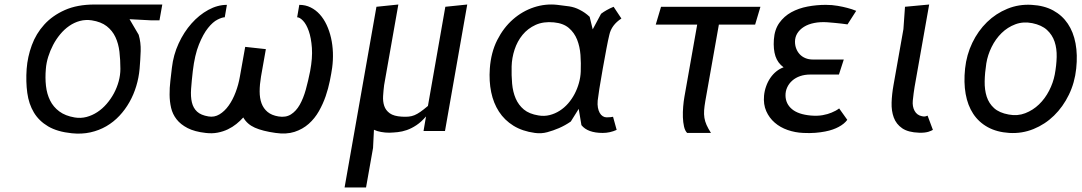

<svg xmlns="http://www.w3.org/2000/svg" viewBox="-20 -580 4790 850"><path d="M98 -275Q102 -328.5 120.8 -379.8Q139.5 -431 175.8 -471Q212 -511 267 -535.5Q322 -560 398.5 -560H698.5L686 -490H648.5L553.5 -495L594 -426Q604 -391.5 602.8 -354Q601.5 -316.5 598 -275Q594.5 -236 583.2 -198.8Q572 -161.5 553.2 -128.2Q534.5 -95 508.8 -67.5Q483 -40 450.8 -21.2Q418.5 -2.5 380.2 6Q342 14.5 298 10Q234 3.5 193.2 -20.5Q152.5 -44.5 130 -82Q107.5 -119.5 100.8 -168.8Q94 -218 98 -275ZM183 -275Q179.5 -235.5 183.5 -199.8Q187.5 -164 201.8 -135.2Q216 -106.5 242.5 -86.8Q269 -67 310.5 -60Q337.5 -55.5 363 -62.2Q388.5 -69 411 -83.8Q433.5 -98.5 452.2 -120.2Q471 -142 484.5 -167.2Q498 -192.5 505.5 -220.2Q513 -248 513 -275Q513 -314.5 508.8 -350.8Q504.5 -387 491 -415.8Q477.5 -444.5 452.5 -464Q427.5 -483.5 386 -490Q358.5 -494 333.5 -487.2Q308.5 -480.5 286.5 -465.2Q264.5 -450 246.5 -428.2Q228.5 -406.5 215.2 -381.2Q202 -356 193.5 -328.8Q185 -301.5 183 -275Z M1157 -362.5 1135.5 -241Q1129.5 -205.5 1129.5 -175.2Q1129.5 -145 1138 -122.2Q1146.5 -99.5 1164.5 -84.5Q1182.5 -69.5 1212.5 -64.5Q1245 -59 1268 -73.5Q1291 -88 1307 -116.2Q1323 -144.5 1333.8 -183.2Q1344.5 -222 1353 -265Q1364 -323.5 1360.8 -368Q1357.5 -412.5 1347 -442.5Q1336.5 -472.5 1321.8 -488Q1307 -503.5 1295.5 -503.5L1305 -558.5Q1332.5 -558.5 1355.2 -547.2Q1378 -536 1395.8 -516.2Q1413.5 -496.5 1426 -469.8Q1438.5 -443 1445.5 -412.2Q1452.5 -381.5 1453.8 -347.5Q1455 -313.5 1450.5 -280Q1447 -255 1440.2 -221.8Q1433.5 -188.5 1421.8 -154.2Q1410 -120 1391.8 -87.8Q1373.5 -55.5 1346.8 -31.8Q1320 -8 1283.8 3.8Q1247.5 15.5 1200 8.5Q1142.5 0.5 1108.2 -14.8Q1074 -30 1057 -60Q1043.5 -45 1026.5 -31.2Q1009.5 -17.5 988.8 -7.5Q968 2.5 943.5 7.2Q919 12 890.5 8.5Q841.5 3 810.5 -13Q779.5 -29 761.8 -51.8Q744 -74.5 737.5 -102.5Q731 -130.5 730.8 -160.8Q730.5 -191 734.2 -221.5Q738 -252 741 -280Q747.5 -337 770.8 -387.5Q794 -438 827.8 -476Q861.5 -514 902.2 -536.2Q943 -558.5 984.5 -558.5L975 -503.5Q963.5 -503.5 943 -493.2Q922.5 -483 901 -456.2Q879.5 -429.5 860.8 -383.2Q842 -337 833.5 -265Q828.5 -221.5 826 -186.8Q823.5 -152 829.5 -126.8Q835.5 -101.5 852.5 -85.8Q869.5 -70 903 -64.5Q929 -60 951.8 -73.8Q974.5 -87.5 992.5 -112.8Q1010.5 -138 1023.2 -171.8Q1036 -205.5 1042 -241L1065.5 -372.5Z M1646.5 -550 1743.5 -560 1680.5 -203Q1677.5 -179 1676 -155Q1674.5 -131 1681 -111.2Q1687.5 -91.5 1705.5 -78.5Q1723.5 -65.5 1759 -63.5Q1776.5 -62.5 1789.5 -63.8Q1802.5 -65 1814.8 -70Q1827 -75 1841 -84.8Q1855 -94.5 1874.5 -111L1951.5 -550L2048.5 -560L1950 0H1855L1866 -64.5Q1845 -40 1823.5 -25.8Q1802 -11.5 1781 -4.2Q1760 3 1740.5 5Q1721 7 1703.5 7.5Q1685 7.5 1667 4.2Q1649 1 1635.5 -5.5L1631.5 75L1600.5 250H1505.5Z M2731 -498Q2687 -469.5 2677.5 -425.5Q2672 -403 2665 -366Q2658 -329 2648.5 -276Q2629.5 -168.5 2626 -134.5Q2624.5 -117 2627 -103.5Q2629.5 -90 2635 -80.2Q2640.5 -70.5 2648.5 -65.5Q2656.5 -60.5 2665.5 -60.5Q2676.5 -60.5 2682 -61.2Q2687.5 -62 2694 -63L2710 -5Q2680 8.5 2648.5 8.5Q2581.5 8.5 2554 -26L2542 -98L2507 -42Q2482.5 -25 2455 -13Q2429.5 -2 2403 5.2Q2376.5 12.5 2348 8.5Q2292.5 1 2253 -23.5Q2213.5 -48 2189 -85.8Q2164.5 -123.5 2154.5 -172.2Q2144.5 -221 2148.5 -276.5Q2153.5 -347.5 2181.2 -402.5Q2209 -457.5 2251 -494.2Q2293 -531 2344.2 -547.8Q2395.5 -564.5 2447.5 -558.5Q2475.5 -555.5 2500 -551.8Q2524.5 -548 2545.5 -537Q2558.5 -530.5 2569.5 -522.8Q2580.5 -515 2590.5 -505.5L2604 -450L2641 -519Q2652 -527.5 2665.8 -535.2Q2679.5 -543 2696.5 -550ZM2551 -263Q2552.5 -300 2549.8 -337Q2547 -374 2534.8 -404.8Q2522.5 -435.5 2498.2 -456.2Q2474 -477 2432 -481Q2386 -485.5 2351.2 -469.8Q2316.5 -454 2293.2 -425.5Q2270 -397 2258 -360.2Q2246 -323.5 2245 -286Q2244 -246 2247.2 -209.5Q2250.5 -173 2263 -144Q2275.5 -115 2299.2 -95.2Q2323 -75.5 2363.5 -69Q2389.5 -64.5 2413.2 -70.5Q2437 -76.5 2457.8 -89.8Q2478.5 -103 2495.2 -122.2Q2512 -141.5 2524 -164.5Q2536 -187.5 2543 -212.8Q2550 -238 2551 -263Z M3162.5 -471 3102.5 -132.5Q3098.5 -109.5 3097.2 -91.8Q3096 -74 3098.5 -58.2Q3101 -42.5 3108 -26.8Q3115 -11 3127.5 8.5H3022Q3012.5 -1 3008.2 -19.8Q3004 -38.5 3003.2 -61.2Q3002.5 -84 3004.5 -108Q3006.5 -132 3010 -151.5L3066.5 -471H2883L2906.5 -550H3346.5L3323 -471Z M3715.5 -316.5 3694 -250H3567Q3542.5 -250 3522.2 -243Q3502 -236 3487.5 -223.2Q3473 -210.5 3465 -193.2Q3457 -176 3457.5 -156Q3458.5 -120 3486.2 -96.8Q3514 -73.5 3569.5 -68.5Q3599 -66 3622.2 -70.2Q3645.5 -74.5 3661.5 -81.5Q3680.5 -89 3695 -100L3731 -49.5Q3718 -31.5 3692.5 -18Q3681.5 -12 3666.8 -6.8Q3652 -1.5 3632.8 2.2Q3613.5 6 3589.5 8Q3565.5 10 3536 8.5Q3500 7 3467 -4.5Q3434 -16 3409.8 -37Q3385.5 -58 3372.2 -88Q3359 -118 3362.5 -156.5Q3364.5 -178 3371.8 -198.2Q3379 -218.5 3390.5 -235.2Q3402 -252 3417 -264Q3432 -276 3449 -282Q3423 -301 3413 -331.2Q3403 -361.5 3406 -405Q3409 -449 3430 -478.5Q3451 -508 3483.2 -525.8Q3515.5 -543.5 3555.2 -551Q3595 -558.5 3635.5 -558.5Q3664 -558.5 3688.2 -554.2Q3712.5 -550 3731 -545Q3752.5 -539.5 3770.5 -532L3732 -472Q3719.5 -473.5 3705.5 -475.5Q3693 -477 3677 -478.5Q3661 -480 3642 -481.5Q3610.5 -483.5 3584.2 -478.2Q3558 -473 3539.2 -461.2Q3520.5 -449.5 3510 -432.8Q3499.5 -416 3499.5 -395.5Q3499.5 -379 3505 -364.8Q3510.5 -350.5 3520.5 -339.8Q3530.5 -329 3545.2 -322.8Q3560 -316.5 3578.5 -316.5Z M3979.5 -451 3986.5 -550 4093.5 -560 4029 -195.5Q4026.5 -182.5 4024.8 -167.2Q4023 -152 4021 -134.5Q4018.5 -108.5 4029 -89.2Q4039.5 -70 4061.5 -65.5Q4072 -63 4077.8 -65Q4083.5 -67 4086.5 -68L4110 -5Q4106.5 -3.5 4101.8 -1Q4097 1.5 4090 3.5Q4083 5.5 4072.8 6.8Q4062.5 8 4048.5 7.5Q4000.5 6 3974 -12.2Q3947.5 -30.5 3936.8 -59.8Q3926 -89 3927.2 -126.2Q3928.5 -163.5 3935.5 -202.5Z M4448 8.5Q4393 5 4353 -17Q4313 -39 4288.5 -76.2Q4264 -113.5 4255 -164.2Q4246 -215 4252.5 -276.5Q4259 -337.5 4284.5 -390.5Q4310 -443.5 4349.5 -482Q4389 -520.5 4439.8 -541.2Q4490.5 -562 4547.5 -558.5Q4602.5 -555.5 4642.5 -533.8Q4682.5 -512 4707.2 -475.2Q4732 -438.5 4741.5 -388Q4751 -337.5 4744.5 -276.5Q4738 -214 4712 -160.5Q4686 -107 4646.2 -68.2Q4606.5 -29.5 4555.5 -8.8Q4504.5 12 4448 8.5ZM4649.5 -250Q4657 -290 4658 -327.5Q4659 -365 4648.8 -395.5Q4638.5 -426 4615 -447.5Q4591.5 -469 4550 -477.5Q4510 -485.5 4475.2 -472.5Q4440.5 -459.5 4414 -433.5Q4387.5 -407.5 4370 -372Q4352.5 -336.5 4346.5 -299.5Q4340 -258 4339.2 -220.2Q4338.5 -182.5 4348.2 -152.2Q4358 -122 4381 -101.2Q4404 -80.5 4445.5 -73Q4484.5 -65.5 4518.8 -78.8Q4553 -92 4579.8 -117.8Q4606.5 -143.5 4624.5 -178.5Q4642.5 -213.5 4649.5 -250Z"/></svg>

Font: B612
Style: Italic
Weight: 400
Italic angle: -10°
Designer: Nicolas Chauveau, Thomas Paillot, Jonathan Favre-Lamarine, Jean-Luc Vinot
Foundry: AIRBUS
Version: Version 1.008